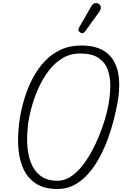

<svg xmlns="http://www.w3.org/2000/svg" viewBox="-20 -1227 802 1249"><path d="M354.5 2.5Q262.5 2.5 206.8 -37.5Q151 -77.5 125.2 -145Q99.5 -212.5 97.8 -296.8Q96 -381 111 -469.5Q121.5 -529.5 141.5 -594Q161.5 -658.5 193 -718.5Q224.5 -778.5 269.2 -826.5Q314 -874.5 373.5 -902.8Q433 -931 509 -931Q610.5 -931 669.8 -886.8Q729 -842.5 747.2 -758.8Q765.5 -675 744 -556.5Q735.5 -508.5 720.5 -449.2Q705.5 -390 682.8 -327Q660 -264 628.8 -205.2Q597.5 -146.5 557 -99.8Q516.5 -53 466.2 -25.2Q416 2.5 354.5 2.5ZM353.5 -51Q397.5 -51 437 -76Q476.5 -101 511 -143.2Q545.5 -185.5 574.2 -237.8Q603 -290 625.5 -345.8Q648 -401.5 663.2 -453.2Q678.5 -505 685.5 -545.5Q697 -608 697.5 -667.5Q698 -727 680.2 -774.8Q662.5 -822.5 619.8 -850.8Q577 -879 502 -879Q436.5 -879 385.8 -848Q335 -817 297.2 -767.2Q259.5 -717.5 233.2 -660.2Q207 -603 191.2 -549Q175.5 -495 168.5 -457Q159 -405.5 156.8 -349Q154.5 -292.5 162.5 -239.5Q170.5 -186.5 192.5 -144Q214.5 -101.5 253.8 -76.2Q293 -51 353.5 -51ZM503 -1015Q495 -1020 491 -1027.5Q487 -1035 496 -1050.5L573 -1184.5Q585.5 -1206 600.8 -1206.8Q616 -1207.5 625 -1200Q636.5 -1189.5 636 -1176.8Q635.5 -1164 627 -1152L534.5 -1024Q525.5 -1011.5 517.8 -1011.2Q510 -1011 503 -1015Z"/></svg>

Font: Edu AU VIC WA NT Pre
Style: Regular
Weight: 400
Designer: Tina and Corey Anderson, Eben Sorkin, Mirko Velimirovic
Foundry: Google for Education
Version: Version 1.001